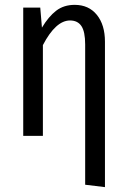

<svg xmlns="http://www.w3.org/2000/svg" viewBox="-20 -557 522 787"><path d="M286.1 -537.1Q343.8 -537.1 377 -496.1Q410.2 -455.1 410.2 -386.2V210L329.1 200.2V-375Q329.1 -427.2 313.7 -450.2Q298.3 -473.1 267.1 -473.1Q208.5 -473.1 155.8 -372.1V0H75.2V-525.9H145L151.9 -443.8Q179.2 -489.3 210.4 -513.2Q241.7 -537.1 286.1 -537.1Z"/></svg>

Font: Fira Sans Compressed Book
Style: Regular
Weight: 350
Width: 1
Designer: Carrois Corporate & Edenspiekermann AG
Foundry: Carrois Corporate GbR & Edenspiekermann AG
Version: Version 4.203;PS 004.203;hotconv 1.0.88;makeotf.lib2.5.64775